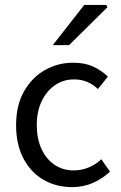

<svg xmlns="http://www.w3.org/2000/svg" viewBox="-20 -755 496 787"><path d="M275.4 12Q210.1 12 158.2 -18.1Q106.3 -48.2 76.2 -105.1Q46 -162.1 46 -242.3Q46 -323.5 78.5 -380.6Q110.9 -437.7 164.3 -467.9Q217.7 -498 279.7 -498Q327.8 -498 362.3 -481.9Q396.9 -465.8 422.1 -441L381.4 -389.9Q363.1 -408 338.7 -418.8Q314.4 -429.5 283.3 -429.5Q239.7 -429.5 205.4 -405.9Q171.2 -382.3 151 -340.4Q130.8 -298.5 130.8 -242.3Q130.8 -186.7 149.9 -145Q169 -103.3 203 -79.9Q236.9 -56.5 282.1 -56.5Q315.7 -56.5 344.7 -69.2Q373.7 -82 395.3 -102.1L431 -51.5Q400.4 -22.8 361.1 -5.4Q321.7 12 275.4 12ZM196.3 -570 325.3 -734.7H415.5L420.5 -725.6L263.1 -570Z"/></svg>

Font: SourceSans3VF
Style: Regular
Weight: 200
Designer: Paul D. Hunt
Foundry: Adobe
Version: Version 3.052;hotconv 1.1.0;makeotfexe 2.6.0